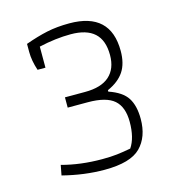

<svg xmlns="http://www.w3.org/2000/svg" viewBox="-94 -685 723 775"><g transform="rotate(-15 267.5 -298.0)"><path d="M75 -17 83 -59Q161 -38 251 -38Q287 -38 313 -41Q339 -44 371 -50Q397 -88 397 -155Q397 -217 364 -246Q331 -275 254 -275H170V-318H254Q322 -318 356 -348.5Q390 -379 390 -436Q390 -498 357 -528Q324 -558 258 -558Q195 -558 125 -542V-454H92Q78 -496 78 -532V-566Q128 -584 170 -593Q212 -602 264 -602Q436 -602 436 -441Q436 -388 414 -355Q392 -322 345 -301V-295Q401 -276 422 -243Q443 -210 443 -155Q443 -80 400.5 -37Q358 6 250 6Q165 6 75 -17Z"/></g></svg>

Font: Athiti Light
Style: Regular
Weight: 300
Designer: CadsonDemak Team
Foundry: CadsonDemak
Version: Version 1.032